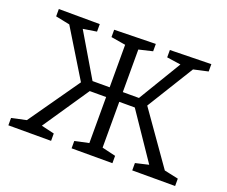

<svg xmlns="http://www.w3.org/2000/svg" viewBox="-114 -877 1248 1056"><g transform="rotate(20 509.5 -349.0)"><path d="M22 0V-43L119 -64L97 -46L327 -374L321 -351L139 -649L162 -633L64 -653V-696L304 -695V-651L209 -636L218 -650L382 -373L358 -387H489L474 -374V-651L485 -634L389 -650V-693L631 -698V-655L538 -633L551 -653V-373L536 -387H661L637 -373L804 -650L811 -636L715 -650V-693L956 -698V-655L857 -633L879 -649L695 -351V-374L926 -46L901 -64L998 -43V0H747V-43L837 -64L833 -48L633 -343L660 -330H536L551 -344V-46L538 -65L631 -43V0H392V-43L485 -63L474 -46V-346L489 -330H359L387 -343L187 -48L183 -64L272 -43V0Z"/></g></svg>

Font: Pack4
Style: Regular
Weight: 400
Version: Version 2.002